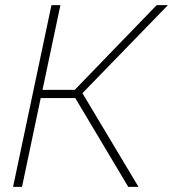

<svg xmlns="http://www.w3.org/2000/svg" viewBox="-20 -730 676 750"><path d="M31 0 181 -710H216L146 -379H272L592 -710H636L302 -366L521 0H481L274 -347H139L66 0Z"/></svg>

Font: Raleway-v4020 ExtraLight
Style: Italic
Weight: 275
Italic angle: -12°
Designer: Matt McInerney, Pablo Impallari, Rodrigo Fuenzalida
Foundry: Matt McInerney, Pablo Impallari, Rodrigo Fuenzalida
Version: Version 4.020;PS 004.020;hotconv 1.0.88;makeotf.lib2.5.64775